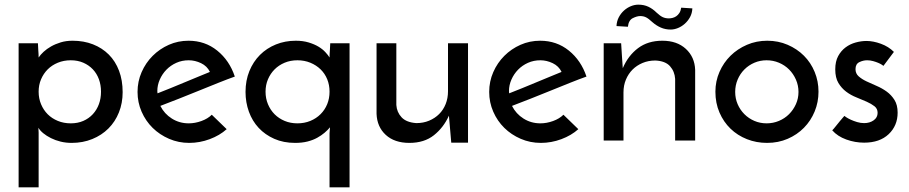

<svg xmlns="http://www.w3.org/2000/svg" viewBox="-20 -604 3908 825"><path d="M507 -208Q507 -161 491 -121Q475 -81 446 -52Q417 -23 376.5 -6.5Q336 10 288 10Q263 10 240.5 4.5Q218 -1 199 -10.5Q180 -20 166 -31.5Q152 -43 145 -55Q145 -50 145.5 -44.5Q146 -39 146 -34V201H60V-418H143Q143 -406 144.5 -388.5Q146 -371 146 -357Q154 -369 167.5 -381.5Q181 -394 199.5 -404.5Q218 -415 241 -422Q264 -429 292 -429Q340 -429 379.5 -413.5Q419 -398 447.5 -369.5Q476 -341 491.5 -300Q507 -259 507 -208ZM405 -156.5Q414 -181 414 -210Q414 -239 405 -263.5Q396 -288 379 -306Q362 -324 338 -334.5Q314 -345 284 -345Q254 -345 228.5 -334.5Q203 -324 185 -306Q167 -288 156.5 -263.5Q146 -239 146 -210Q146 -181 156.5 -156Q167 -131 185 -113Q203 -95 228.5 -84.5Q254 -74 284 -74Q314 -74 338 -84.5Q362 -95 379 -113.5Q396 -132 405 -156.5Z M882 -295Q870 -320 844 -332.5Q818 -345 791 -345Q762 -345 737.5 -334Q713 -323 695 -304.5Q677 -286 666.5 -262Q656 -238 656 -213Q656 -208 656.5 -206Q657 -204 657 -203Q683 -213 713.5 -225.5Q744 -238 774 -250.5Q804 -263 832 -274.5Q860 -286 882 -295ZM954 -49Q924 -22 881 -6Q838 10 793 10Q747 10 706.5 -7.5Q666 -25 636 -54.5Q606 -84 588.5 -124Q571 -164 571 -209Q571 -254 588.5 -294Q606 -334 636 -364Q666 -394 705.5 -411.5Q745 -429 790 -429Q861 -429 913.5 -386.5Q966 -344 989 -275Q958 -264 918 -248Q878 -232 835 -214.5Q792 -197 749 -180Q706 -163 669 -149Q686 -115 718.5 -94.5Q751 -74 791 -74Q818 -74 845.5 -84Q873 -94 890 -111Z M1035 -209Q1035 -258 1051.5 -298.5Q1068 -339 1097 -368Q1126 -397 1165.5 -413Q1205 -429 1251 -429Q1282 -429 1306.5 -421.5Q1331 -414 1348.5 -403.5Q1366 -393 1378 -380Q1390 -367 1396 -357Q1396 -371 1397.5 -388.5Q1399 -406 1399 -418H1482V201H1396V-31Q1396 -37 1397 -44.5Q1398 -52 1398 -57Q1388 -45 1374.5 -33.5Q1361 -22 1343 -12Q1325 -2 1301.5 4Q1278 10 1248 10Q1198 10 1158.5 -7.5Q1119 -25 1091.5 -54.5Q1064 -84 1049.5 -124Q1035 -164 1035 -209ZM1131.5 -263.5Q1121 -239 1121 -210Q1121 -181 1131.5 -156Q1142 -131 1160 -113Q1178 -95 1203 -84.5Q1228 -74 1258 -74Q1288 -74 1313.5 -84.5Q1339 -95 1357.5 -113.5Q1376 -132 1386 -156.5Q1396 -181 1396 -210Q1396 -239 1386 -263.5Q1376 -288 1357.5 -306Q1339 -324 1313.5 -334.5Q1288 -345 1258 -345Q1228 -345 1203 -334.5Q1178 -324 1160 -306Q1142 -288 1131.5 -263.5Z M1991 9H1919L1909 -107Q1886 -56 1844.5 -23Q1803 10 1739 10Q1675 10 1637.5 -24.5Q1600 -59 1598 -115V-418H1683V-153Q1685 -122 1705.5 -100Q1726 -78 1769 -75Q1799 -75 1824 -85.5Q1849 -96 1867 -114Q1885 -132 1895 -157Q1905 -182 1905 -212V-418H1991Z M2393 -295Q2381 -320 2355 -332.5Q2329 -345 2302 -345Q2273 -345 2248.5 -334Q2224 -323 2206 -304.5Q2188 -286 2177.5 -262Q2167 -238 2167 -213Q2167 -208 2167.5 -206Q2168 -204 2168 -203Q2194 -213 2224.5 -225.5Q2255 -238 2285 -250.5Q2315 -263 2343 -274.5Q2371 -286 2393 -295ZM2465 -49Q2435 -22 2392 -6Q2349 10 2304 10Q2258 10 2217.5 -7.5Q2177 -25 2147 -54.5Q2117 -84 2099.5 -124Q2082 -164 2082 -209Q2082 -254 2099.5 -294Q2117 -334 2147 -364Q2177 -394 2216.5 -411.5Q2256 -429 2301 -429Q2372 -429 2424.5 -386.5Q2477 -344 2500 -275Q2469 -264 2429 -248Q2389 -232 2346 -214.5Q2303 -197 2260 -180Q2217 -163 2180 -149Q2197 -115 2229.5 -94.5Q2262 -74 2302 -74Q2329 -74 2356.5 -84Q2384 -94 2401 -111Z M2783 -509Q2767 -524 2756 -529.5Q2745 -535 2731 -535Q2717 -535 2699 -526Q2681 -517 2678 -489L2629 -492Q2630 -513 2639 -530Q2648 -547 2661.5 -559Q2675 -571 2691 -577.5Q2707 -584 2723 -584Q2747 -584 2766 -575Q2785 -566 2801 -550Q2817 -535 2828.5 -530Q2840 -525 2854 -525Q2861 -525 2869.5 -527Q2878 -529 2885.5 -534Q2893 -539 2899 -548Q2905 -557 2907 -571L2955 -568Q2954 -547 2945 -530.5Q2936 -514 2922.5 -502Q2909 -490 2893 -483.5Q2877 -477 2862 -477Q2839 -477 2819.5 -485.5Q2800 -494 2783 -509ZM2574 -418H2649Q2651 -387 2652.5 -361.5Q2654 -336 2656 -311Q2679 -365 2721.5 -397Q2764 -429 2826 -429Q2889 -429 2927 -394Q2965 -359 2967 -304V0H2881V-265Q2879 -297 2859 -319.5Q2839 -342 2796 -344Q2766 -344 2741 -333.5Q2716 -323 2698 -305Q2680 -287 2669.5 -262Q2659 -237 2659 -207V0H2574Z M3149.5 -262Q3139 -237 3139 -209Q3139 -181 3149.5 -156.5Q3160 -132 3178.5 -113.5Q3197 -95 3221.5 -84.5Q3246 -74 3274 -74Q3302 -74 3327 -84.5Q3352 -95 3370.5 -113.5Q3389 -132 3400 -156.5Q3411 -181 3411 -209Q3411 -237 3400 -262Q3389 -287 3370.5 -305.5Q3352 -324 3327 -334.5Q3302 -345 3274 -345Q3246 -345 3221.5 -334.5Q3197 -324 3178.5 -305.5Q3160 -287 3149.5 -262ZM3054 -210Q3054 -255 3071.5 -295Q3089 -335 3119 -364.5Q3149 -394 3189.5 -411.5Q3230 -429 3277 -429Q3324 -429 3364.5 -411.5Q3405 -394 3434.5 -364.5Q3464 -335 3480.5 -295Q3497 -255 3497 -210Q3497 -165 3480.5 -125Q3464 -85 3434.5 -55Q3405 -25 3364.5 -7.5Q3324 10 3276 10Q3230 10 3189.5 -6Q3149 -22 3119 -51Q3089 -80 3071.5 -120.5Q3054 -161 3054 -210Z M3821 -381 3776 -321Q3775 -322 3769 -326Q3763 -330 3753.5 -334Q3744 -338 3731.5 -341.5Q3719 -345 3706 -345Q3689 -345 3672.5 -337Q3656 -329 3656 -307Q3656 -288 3669.5 -276Q3683 -264 3703 -254.5Q3723 -245 3746.5 -235Q3770 -225 3790 -210.5Q3810 -196 3823.5 -174.5Q3837 -153 3837 -120Q3837 -64 3798.5 -27.5Q3760 9 3693 9Q3654 9 3616.5 -4.5Q3579 -18 3556 -44Q3563 -51 3571.5 -62Q3580 -73 3588.5 -83Q3597 -93 3602.5 -99.5Q3608 -106 3609 -106Q3609 -105 3616.5 -100Q3624 -95 3636 -89.5Q3648 -84 3663 -79.5Q3678 -75 3693 -75Q3717 -75 3734 -87Q3751 -99 3751 -119Q3751 -137 3737.5 -147.5Q3724 -158 3704 -167Q3684 -176 3660 -185.5Q3636 -195 3616 -210Q3596 -225 3582.5 -247.5Q3569 -270 3569 -306Q3569 -340 3581.5 -363Q3594 -386 3613.5 -400.5Q3633 -415 3657 -421.5Q3681 -428 3703 -428Q3732 -428 3765 -416Q3798 -404 3821 -381Z"/></svg>

Font: JosefinSans
Style: SemiBold
Weight: 600
Designer: Santiago Orozco
Foundry: Typemade
Version: Version 1.0 ; ttfautohint (v1.3)